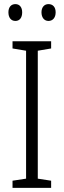

<svg xmlns="http://www.w3.org/2000/svg" viewBox="-20 -915 311 935"><path d="M21 -855C21 -829 34 -813 55 -813C75 -813 88 -828 88 -855C88 -880 75 -895 55 -895C34 -895 21 -880 21 -855ZM182 -855C182 -829 196 -813 216 -813C237 -813 251 -829 251 -855C251 -881 237 -895 216 -895C196 -895 182 -880 182 -855ZM229 0V-35L164 -45V-668L229 -679V-714H41V-679L107 -668V-45L41 -35V0Z"/></svg>

Font: Noto Sans Display SemiCondensed Light
Style: Regular
Weight: 300
Width: 4
Designer: Monotype Design Team
Foundry: Monotype Imaging Inc.
Version: Version 1.900